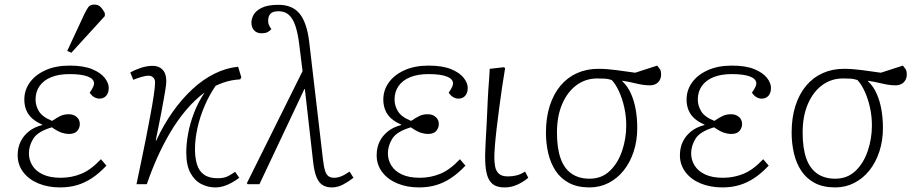

<svg xmlns="http://www.w3.org/2000/svg" viewBox="-20 -803 4009 837"><path d="M242 14Q189 14 147 -3.5Q105 -21 81 -53Q57 -85 57 -126Q57 -159 69.5 -185Q82 -211 105.5 -230Q129 -249 164 -258V-260Q138 -271 120.5 -286.5Q103 -302 94.5 -323Q86 -344 86 -369Q86 -410 110 -443.5Q134 -477 178.5 -497Q223 -517 283 -517Q344 -517 381.5 -501.5Q419 -486 436.5 -463.5Q454 -441 454 -420Q454 -398 443 -385.5Q432 -373 413 -373Q406 -373 398 -376Q390 -379 383.5 -384.5Q377 -390 371 -399Q382 -415 386 -424Q390 -433 390 -439Q390 -459 362.5 -469.5Q335 -480 283 -480Q236 -480 203 -466.5Q170 -453 152.5 -428Q135 -403 135 -369Q135 -342 150 -317.5Q165 -293 207 -276Q228 -290 243.5 -297.5Q259 -305 280 -305Q301 -305 314.5 -293Q328 -281 328 -262Q328 -246 317 -232.5Q306 -219 280 -219Q266 -219 249 -224.5Q232 -230 206 -248Q145 -230 125.5 -199Q106 -168 106 -134Q106 -106 121 -81.5Q136 -57 167 -42.5Q198 -28 245 -28Q292 -28 334.5 -45.5Q377 -63 420 -109L444 -81Q413 -48 381.5 -27Q350 -6 316 4Q282 14 242 14ZM291 -573 273 -581 347 -740Q357 -761 365 -772Q373 -783 391 -783Q408 -783 418 -773Q428 -763 437 -746V-733Z M918 14Q887 14 858 -0.5Q829 -15 810.5 -48.5Q792 -82 792 -138Q792 -176 800 -220Q808 -264 825.5 -310Q843 -356 872 -400Q829 -368 791 -323Q753 -278 721.5 -224.5Q690 -171 664.5 -113.5Q639 -56 620 0H575Q583 -40 594 -91Q605 -142 615.5 -196Q626 -250 635.5 -300.5Q645 -351 650.5 -388.5Q656 -426 656 -444Q656 -458 647.5 -465.5Q639 -473 630 -473Q614 -473 594.5 -467Q575 -461 561 -455L548 -487Q569 -499 595 -507.5Q621 -516 646 -516Q673 -516 689 -499Q705 -482 705 -449Q705 -435 699 -399.5Q693 -364 683 -311Q673 -258 659 -191L661 -190Q693 -259 733 -315.5Q773 -372 819 -414.5Q865 -457 915.5 -482Q966 -507 1018 -512L1032 -466L1027 -457Q1008 -456 989.5 -452.5Q971 -449 954 -443Q937 -437 920 -429Q893 -390 872.5 -342.5Q852 -295 841 -246Q830 -197 830 -152Q830 -116 838.5 -87Q847 -58 869 -42Q891 -26 929 -26Q958 -26 976 -36Q994 -46 1005 -54L1023 -28Q1007 -16 990 -6.5Q973 3 955 8.5Q937 14 918 14Z M1426 14Q1404 14 1387.5 4.5Q1371 -5 1360.5 -29Q1350 -53 1345 -98L1309 -415H1307L1111 0H1060L1056 -4L1299 -493L1284 -613Q1278 -660 1267.5 -691Q1257 -722 1239.5 -738Q1222 -754 1194 -754Q1169 -754 1159 -743Q1149 -732 1149 -713Q1149 -703 1151.5 -696.5Q1154 -690 1157 -685L1163 -676Q1157 -669 1147.5 -663.5Q1138 -658 1119 -658Q1100 -658 1088 -670.5Q1076 -683 1076 -705Q1076 -721 1085.5 -738.5Q1095 -756 1121 -769Q1147 -782 1194 -782Q1224 -782 1247 -772.5Q1270 -763 1286 -743.5Q1302 -724 1312.5 -693Q1323 -662 1328 -620L1388 -107Q1392 -74 1397.5 -57.5Q1403 -41 1412.5 -34.5Q1422 -28 1436 -28Q1451 -28 1466.5 -34Q1482 -40 1504 -55L1521 -28Q1499 -11 1475.5 1.5Q1452 14 1426 14Z M1807 14Q1754 14 1712 -3.5Q1670 -21 1646 -53Q1622 -85 1622 -126Q1622 -159 1634.5 -185Q1647 -211 1670.5 -230Q1694 -249 1729 -258V-260Q1703 -271 1685.5 -286.5Q1668 -302 1659.5 -323Q1651 -344 1651 -369Q1651 -410 1675 -443.5Q1699 -477 1743.5 -497Q1788 -517 1848 -517Q1909 -517 1946.5 -501.5Q1984 -486 2001.5 -463.5Q2019 -441 2019 -420Q2019 -398 2008 -385.5Q1997 -373 1978 -373Q1971 -373 1963 -376Q1955 -379 1948.5 -384.5Q1942 -390 1936 -399Q1947 -415 1951 -424Q1955 -433 1955 -439Q1955 -459 1927.5 -469.5Q1900 -480 1848 -480Q1801 -480 1768 -466.5Q1735 -453 1717.5 -428Q1700 -403 1700 -369Q1700 -342 1715 -317.5Q1730 -293 1772 -276Q1793 -290 1808.5 -297.5Q1824 -305 1845 -305Q1866 -305 1879.5 -293Q1893 -281 1893 -262Q1893 -246 1882 -232.5Q1871 -219 1845 -219Q1831 -219 1814 -224.5Q1797 -230 1771 -248Q1710 -230 1690.5 -199Q1671 -168 1671 -134Q1671 -106 1686 -81.5Q1701 -57 1732 -42.5Q1763 -28 1810 -28Q1857 -28 1899.5 -45.5Q1942 -63 1985 -109L2009 -81Q1978 -48 1946.5 -27Q1915 -6 1881 4Q1847 14 1807 14Z M2180 14Q2157 14 2141.5 7.5Q2126 1 2115.5 -14Q2105 -29 2100 -54.5Q2095 -80 2095 -116Q2095 -120 2095 -127.5Q2095 -135 2095.5 -146Q2096 -157 2096.5 -170.5Q2097 -184 2098 -200.5Q2099 -217 2100 -235.5Q2101 -254 2102 -274Q2103 -294 2104 -316Q2105 -338 2106 -361Q2107 -384 2108.5 -407.5Q2110 -431 2112 -455Q2114 -479 2115 -503L2177 -510L2182 -506Q2175 -466 2168.5 -421Q2162 -376 2156 -330.5Q2150 -285 2145 -242.5Q2140 -200 2137.5 -167.5Q2135 -135 2135 -116Q2135 -96 2138.5 -77Q2142 -58 2154.5 -46Q2167 -34 2194 -34Q2215 -34 2232.5 -38.5Q2250 -43 2269 -55L2283 -28Q2270 -17 2254 -7.5Q2238 2 2219.5 8Q2201 14 2180 14Z M2550 14Q2497 14 2460.5 -5.5Q2424 -25 2402 -58.5Q2380 -92 2370 -135Q2360 -178 2360 -225Q2360 -290 2376.5 -341.5Q2393 -393 2423 -429Q2453 -465 2495 -484Q2537 -503 2588 -503Q2608 -503 2627 -501.5Q2646 -500 2665.5 -497.5Q2685 -495 2705.5 -492Q2726 -489 2749 -486L2845 -517Q2851 -510 2856.5 -502Q2862 -494 2862 -478Q2862 -464 2855.5 -453Q2849 -442 2838 -436.5Q2827 -431 2813 -431Q2797 -431 2781 -433.5Q2765 -436 2744.5 -441Q2724 -446 2693 -451V-449Q2717 -426 2731 -394Q2745 -362 2751.5 -324.5Q2758 -287 2758 -245Q2758 -190 2742.5 -142.5Q2727 -95 2699 -60Q2671 -25 2633 -5.5Q2595 14 2550 14ZM2550 -24Q2603 -24 2638.5 -58Q2674 -92 2692 -145.5Q2710 -199 2710 -256Q2710 -296 2701.5 -334.5Q2693 -373 2678.5 -404.5Q2664 -436 2647 -454Q2632 -459 2619.5 -460Q2607 -461 2584 -461Q2533 -461 2493.5 -432Q2454 -403 2431 -350Q2408 -297 2408 -225Q2408 -158 2423.5 -113.5Q2439 -69 2471 -46.5Q2503 -24 2550 -24Z M3129 14Q3076 14 3034 -3.5Q2992 -21 2968 -53Q2944 -85 2944 -126Q2944 -159 2956.5 -185Q2969 -211 2992.5 -230Q3016 -249 3051 -258V-260Q3025 -271 3007.5 -286.5Q2990 -302 2981.5 -323Q2973 -344 2973 -369Q2973 -410 2997 -443.5Q3021 -477 3065.5 -497Q3110 -517 3170 -517Q3231 -517 3268.5 -501.5Q3306 -486 3323.5 -463.5Q3341 -441 3341 -420Q3341 -398 3330 -385.5Q3319 -373 3300 -373Q3293 -373 3285 -376Q3277 -379 3270.5 -384.5Q3264 -390 3258 -399Q3269 -415 3273 -424Q3277 -433 3277 -439Q3277 -459 3249.5 -469.5Q3222 -480 3170 -480Q3123 -480 3090 -466.5Q3057 -453 3039.5 -428Q3022 -403 3022 -369Q3022 -342 3037 -317.5Q3052 -293 3094 -276Q3115 -290 3130.5 -297.5Q3146 -305 3167 -305Q3188 -305 3201.5 -293Q3215 -281 3215 -262Q3215 -246 3204 -232.5Q3193 -219 3167 -219Q3153 -219 3136 -224.5Q3119 -230 3093 -248Q3032 -230 3012.5 -199Q2993 -168 2993 -134Q2993 -106 3008 -81.5Q3023 -57 3054 -42.5Q3085 -28 3132 -28Q3179 -28 3221.5 -45.5Q3264 -63 3307 -109L3331 -81Q3300 -48 3268.5 -27Q3237 -6 3203 4Q3169 14 3129 14Z M3621 14Q3568 14 3531.5 -5.5Q3495 -25 3473 -58.5Q3451 -92 3441 -135Q3431 -178 3431 -225Q3431 -290 3447.5 -341.5Q3464 -393 3494 -429Q3524 -465 3566 -484Q3608 -503 3659 -503Q3679 -503 3698 -501.5Q3717 -500 3736.5 -497.5Q3756 -495 3776.5 -492Q3797 -489 3820 -486L3916 -517Q3922 -510 3927.5 -502Q3933 -494 3933 -478Q3933 -464 3926.5 -453Q3920 -442 3909 -436.5Q3898 -431 3884 -431Q3868 -431 3852 -433.5Q3836 -436 3815.5 -441Q3795 -446 3764 -451V-449Q3788 -426 3802 -394Q3816 -362 3822.5 -324.5Q3829 -287 3829 -245Q3829 -190 3813.5 -142.5Q3798 -95 3770 -60Q3742 -25 3704 -5.5Q3666 14 3621 14ZM3621 -24Q3674 -24 3709.5 -58Q3745 -92 3763 -145.5Q3781 -199 3781 -256Q3781 -296 3772.5 -334.5Q3764 -373 3749.5 -404.5Q3735 -436 3718 -454Q3703 -459 3690.5 -460Q3678 -461 3655 -461Q3604 -461 3564.5 -432Q3525 -403 3502 -350Q3479 -297 3479 -225Q3479 -158 3494.5 -113.5Q3510 -69 3542 -46.5Q3574 -24 3621 -24Z"/></svg>

Font: Literata ExtraLight
Style: Italic
Weight: 250
Italic angle: -2°
Designer: Latin by Veronika Burian and Jose Scaglione. Greek by Irene Vlachou. Cyrillic by Vera Evstafieva
Foundry: TypeTogether
Version: Version 3.002